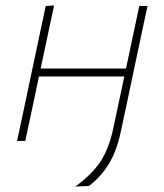

<svg xmlns="http://www.w3.org/2000/svg" viewBox="-20 -516 602 703"><path d="M42.5 0Q54.5 -56.5 65.8 -108.8Q77 -161 89.5 -221L100 -270.5Q113 -332 124.2 -385Q135.5 -438 147.5 -494L178 -496Q166 -439.5 154.5 -385.8Q143 -332 130 -270.5L129 -265H441.5L442.5 -270.5Q455.5 -332 466.8 -385Q478 -438 490 -494H520Q508 -438 496.8 -385Q485.5 -332 472.5 -270.5Q460.5 -213 451.8 -172Q443 -131 436.2 -99Q429.5 -67 422.5 -35Q407 39 377 86.5Q347 134 305.5 165L255.5 167Q318 122 348.8 74Q379.5 26 394.5 -45L432 -221L435 -236H122.5L119.5 -221Q107 -161 95.8 -108.8Q84.5 -56.5 72.5 0Z"/></svg>

Font: Commissioner Thin
Style: Italic
Weight: 100
Italic angle: -12°
Designer: Kostas Bartsokas
Foundry: Kostas Bartsokas
Version: Version 1.000; ttfautohint (v1.8.3)